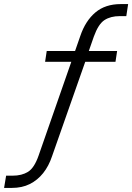

<svg xmlns="http://www.w3.org/2000/svg" viewBox="-48 -733 648 941"><path d="M-28 188 -18 128H14Q59 128 89.5 109Q120 90 141 30L306 -443L316 -430H173L181 -483H332L315 -469L346 -558Q371 -631 419.5 -672Q468 -713 544 -713H580L571 -654H539Q494 -654 464 -634.5Q434 -615 412 -554L382 -468L374 -483H526L518 -430H354L375 -445L207 33Q191 81 163.5 115.5Q136 150 98 169Q60 188 10 188Z"/></svg>

Font: Nunito Sans 7pt SemiCondensed Light
Style: Italic
Weight: 300
Width: 4
Italic angle: -9°
Designer: Vernon Adams
Foundry: Vernon Adams
Version: Version 3.101;gftools[0.9.27]